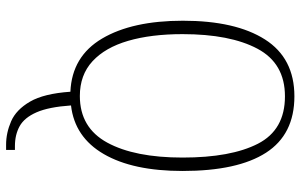

<svg xmlns="http://www.w3.org/2000/svg" viewBox="-198 -567 986 630"><g transform="rotate(90 295.0 -252.0)"><path d="M455 221Q416 221 378 204.5Q340 188 313.5 142.5Q287 97 281 10Q165 5 106.5 -94Q48 -193 48 -359Q48 -532 109.5 -628.5Q171 -725 296 -725Q421 -725 481 -632Q541 -539 541 -358Q541 -195 485.5 -99.5Q430 -4 326 8Q331 81 348.5 121Q366 161 394 176.5Q422 192 459 192H472V221ZM295 -21Q399 -21 448 -111Q497 -201 497 -358Q497 -517 451.5 -605.5Q406 -694 296 -694Q188 -694 140 -604Q92 -514 92 -358Q92 -255 114 -179.5Q136 -104 181 -62.5Q226 -21 295 -21Z"/></g></svg>

Font: Noto Serif Tamil Condensed ExtraLight
Style: Regular
Weight: 200
Width: 3
Designer: Indian Type Foundry, Tom Grace, and the Monotype Design Team
Foundry: Monotype Imaging Inc.
Version: Version 2.004; ttfautohint (v1.8.4.7-5d5b)